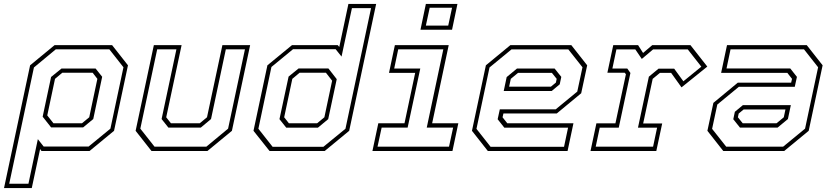

<svg xmlns="http://www.w3.org/2000/svg" viewBox="-78 -770 4234 979"><path d="M-57.5 189 75.5 -437 200.5 -540H493.5L574.5 -437L503.5 -103L378.5 0H133.5L126.5 -10L84 189ZM-31 167H67L115 -60.5L144.5 -23H374L485 -114L551.5 -427L479.5 -518.5H206.5L95 -426ZM194.5 -141.5H340L377 -172L418.5 -368L394.5 -399H239.5L202.5 -368L163 -181.5ZM182.5 -120.5 139.5 -175 182.5 -377.5 235.5 -420.5H409.5L443 -378.5L397.5 -163L346 -120.5Z M694.5 0 613.5 -103 706.5 -540H848L769.5 -172L793.5 -141.5H940.5L977.5 -172L1056 -540H1197.5L1104.5 -103L979.5 0ZM710 -22H974L1085 -114L1171 -518.5H1073.5L998 -163L946 -119.5H780.5L746 -163L821.5 -518.5H723.5L637.5 -114Z M1577.5 0H1296.5L1214.5 -103L1285.5 -437L1411 -540H1644L1652 -530.5L1698.5 -750H1840L1702.5 -103ZM1543 -119H1381.5L1347 -162.5L1393.5 -379.5L1444.5 -421H1596.5L1639 -366.5L1595.5 -162.5ZM1539 -141.5 1576 -172 1615.5 -358.5 1584 -399H1449.5L1412.5 -368L1371 -172L1395 -141.5ZM1571 -21.5 1683.5 -113.5 1814 -728.5H1716.5L1663.5 -481.5L1633.5 -519H1416L1306 -428.5L1239.5 -113.5L1312 -21.5Z M2066 -618.5 2093.5 -750H2254.5L2227 -618.5ZM2093.5 -639.5H2207.5L2227 -730.5H2113ZM1821 0 1851 -141.5H1984.5L2039 -398.5H1905.5L1935.5 -540H2210L2125.5 -141.5H2259L2229 0ZM1847 -22H2211.5L2232.5 -119.5H2098L2182.5 -518.5H1952.5L1932 -420.5H2065L2000.5 -119.5H1868Z M2835 -540 2916 -437 2885.5 -294.5 2761 -191.5H2489L2484.5 -172L2508.5 -141.5H2846L2816 0H2409.5L2328.5 -103L2399.5 -437L2524.5 -540ZM2750 -420.5 2784 -378 2776 -340 2735 -306H2490.5L2505.5 -377L2558 -420.5ZM2820 -518H2530L2418 -426L2351.5 -113L2423.5 -21.5H2798L2818.5 -119H2493.5L2459.5 -162L2470.5 -212.5H2755.5L2865.5 -303L2892 -427ZM2736 -398.5H2563.5L2526.5 -368L2518 -328H2731L2756.5 -349L2760.5 -368Z M2933 0 2963 -141H3060L3113.5 -391.5L3107.5 -399H3019L3049 -540H3175.5L3201 -500L3248 -540H3442.5L3528.5 -430.5L3397 -324.5L3344 -398.5H3287L3250 -368L3201.5 -140.5H3298.5L3268.5 0ZM2959.5 -22H3252L3272.5 -119H3175L3230.5 -379L3280 -420H3359.5L3406.5 -355.5L3498 -430L3429 -518H3252L3194.5 -469.5L3161.5 -518H3065L3044.5 -420.5H3120.5L3136.5 -398L3077 -119H2980Z M3610 0 3529 -103 3559.5 -245.5 3684 -348.5H3956L3960.5 -368L3936.5 -398.5H3599L3629 -540H4035.5L4116.5 -437L4045.5 -103L3920.5 0ZM3695 -119.5 3661 -162 3669 -200 3710 -234H3954.5L3939.5 -163L3887 -119.5ZM3625 -22H3915L4027 -114L4093.5 -427L4021.5 -518.5H3647L3626.5 -421H3951.5L3985.5 -378L3974.5 -327.5H3689.5L3579.5 -237L3553 -113ZM3709 -141.5H3881.5L3918.5 -172L3927 -212H3714L3688.5 -191L3684.5 -172Z"/></svg>

Font: Tourney Thin ExtraLight
Style: Italic
Weight: 250
Italic angle: -12°
Version: Version 1.015